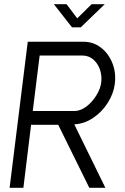

<svg xmlns="http://www.w3.org/2000/svg" viewBox="-20 -900 600 920"><path d="M485 0H408L259 -302H129L92 0H26L113 -700H380Q427 -700 463.5 -672Q500 -644 518.5 -597.5Q537 -551 530 -497Q524 -451 496.5 -407.5Q469 -364 427 -335.5Q385 -307 336 -304ZM465 -504Q469 -537 459 -566.5Q449 -596 427 -615Q405 -634 374 -634H170L137 -368H335Q366 -368 394 -389.5Q422 -411 441.5 -442.5Q461 -474 465 -504ZM325 -769 238 -880H299L350 -812L419 -880H482L367 -769Z"/></svg>

Font: Kulim Park Light
Style: Italic
Weight: 300
Italic angle: -8°
Designer: Noponies / Dale Sattler
Foundry: Noponies
Version: Version 1.000; ttfautohint (v1.8.3)